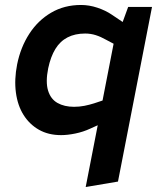

<svg xmlns="http://www.w3.org/2000/svg" viewBox="-20 -536 653 773"><path d="M226 8Q175 8 137 -13.5Q99 -35 75 -73Q51 -111 44 -163.5Q37 -216 49 -277Q63 -346 98 -400Q133 -454 186 -485Q239 -516 306 -516Q339 -516 372 -505Q405 -494 430 -477L485 -440L441 -358L407 -376Q386 -388 365.5 -394.5Q345 -401 323 -401Q282 -401 252 -385.5Q222 -370 203 -339Q184 -308 174 -261Q163 -206 173.5 -171.5Q184 -137 211.5 -121.5Q239 -106 278 -106Q300 -106 320 -110Q340 -114 359 -120L410 -137L416 -51L343 -18Q315 -5 283.5 1.5Q252 8 226 8ZM325 217 444 -394 462 -415 496 -508H592L455 195Z"/></svg>

Font: REM Medium Medium
Style: Italic
Weight: 500
Italic angle: -11°
Version: Version 1.005;gftools[0.9.28]